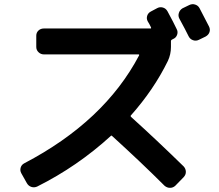

<svg xmlns="http://www.w3.org/2000/svg" viewBox="-20 -858 1040 912"><path d="M792 -634.8Q792 -599.6 777.3 -568.4Q710.9 -432.6 601.6 -309.6Q598.6 -306.6 602.5 -302.7Q724.6 -192.4 852.5 -67.4Q862.3 -56.6 862.8 -42.5Q863.3 -28.3 852.5 -16.6L812.5 24.4Q801.8 34.2 787.6 34.2Q773.4 34.2 761.7 24.4Q653.3 -84 512.7 -211.9Q508.8 -215.8 505.9 -211.9Q347.7 -67.4 156.2 28.3Q142.6 34.2 128.9 29.8Q115.2 25.4 107.4 11.7L81.1 -35.2Q74.2 -47.9 78.1 -61.5Q82 -75.2 94.7 -82Q475.6 -281.2 640.6 -594.7Q642.6 -599.6 637.7 -599.6H188.5Q173.8 -599.6 163.1 -609.9Q152.3 -620.1 152.3 -634.8V-688.5Q152.3 -703.1 162.6 -712.9Q172.9 -722.7 188.5 -722.7H695.3Q699.2 -722.7 697.3 -728Q695.3 -733.4 689.9 -742.7Q684.6 -752 681.6 -756.8Q674.8 -769.5 679.2 -783.2Q683.6 -796.9 697.3 -803.7L726.6 -819.3Q739.3 -826.2 753.4 -822.3Q767.6 -818.4 775.4 -804.7Q805.7 -749 819.3 -719.7Q826.2 -707 821.3 -692.9Q816.4 -678.7 802.7 -672.9L796.9 -669.9Q792 -668 792 -663.1ZM927.7 -819.3 972.7 -732.4Q979.5 -718.8 975.1 -705.6Q970.7 -692.4 957 -684.6L924.8 -668.9Q911.1 -662.1 897 -667Q882.8 -671.9 876 -685.5Q862.3 -713.9 832 -769.5Q825.2 -782.2 829.6 -796.4Q834 -810.5 846.7 -818.4L878.9 -834Q892.6 -840.8 906.7 -836.4Q920.9 -832 927.7 -819.3Z"/></svg>

Font: Rounded-L Mgen+ 1m bold
Style: Bold
Weight: 700
Designer: [Source Han Sans]
Ryoko NISHIZUKA  (kana & ideographs); Paul D. Hunt (Latin, Greek & Cyrillic); Wenlong ZHANG  (bopomofo
Version: Version 1.059.20150602